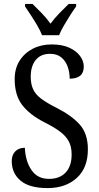

<svg xmlns="http://www.w3.org/2000/svg" viewBox="-20 -951 508 981"><path d="M223 10Q130 10 85 -28Q40 -66 40 -128Q40 -159 58 -177.5Q76 -196 107 -196Q110 -127 141 -82Q172 -37 230 -37Q285 -37 315.5 -69.5Q346 -102 346 -162Q346 -202 331 -229.5Q316 -257 285.5 -279.5Q255 -302 207 -326Q131 -365 93 -415Q55 -465 55 -547Q55 -601 80 -640.5Q105 -680 147.5 -702Q190 -724 244 -724Q297 -724 333.5 -707.5Q370 -691 389 -665Q408 -639 408 -611Q408 -579 389.5 -564Q371 -549 336 -549Q336 -582 325.5 -611Q315 -640 293 -658Q271 -676 236 -676Q188 -676 162.5 -644.5Q137 -613 137 -559Q137 -522 149 -495.5Q161 -469 190 -447Q219 -425 269 -400Q346 -361 387.5 -314.5Q429 -268 429 -188Q429 -93 372 -41.5Q315 10 223 10ZM195 -771Q186 -794 170.5 -820.5Q155 -847 138 -873Q121 -899 108 -918V-931H146Q169 -909 194 -883Q219 -857 238 -830Q258 -857 283 -883Q308 -909 331 -931H369V-918Q355 -899 338.5 -873Q322 -847 306.5 -820.5Q291 -794 282 -771Z"/></svg>

Font: Noto Serif Armenian Condensed
Style: Regular
Weight: 400
Width: 3
Designer: Monotype Design Team
Foundry: Monotype Imaging Inc.
Version: Version 2.008; ttfautohint (v1.8.4.7-5d5b)